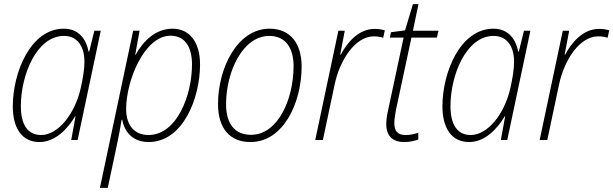

<svg xmlns="http://www.w3.org/2000/svg" viewBox="-20 -678 2971 930"><path d="M171 10C248 10 308 -54 344 -115H346L325 0H356L468 -529H437L412 -428H409C399 -483 365 -539 289 -539C128 -539 42 -327 42 -163C42 -55 88 10 171 10ZM179 -24C115 -24 81 -73 81 -164C81 -314 157 -504 290 -504C352 -504 389 -457 389 -379C389 -343 382 -300 371 -251C343 -127 262 -24 179 -24Z M464 232H502L547 20C555 -16 563 -61 569 -98H572C582 -42 621 10 700 10C866 10 949 -202 949 -366C949 -474 898 -539 816 -539C733 -539 674 -479 637 -413H635L656 -529H625ZM699 -24C633 -24 591 -69 591 -150C591 -287 679 -505 806 -505C872 -505 910 -456 910 -366C910 -217 837 -24 699 -24Z M1193 10C1354 10 1441 -182 1441 -356C1441 -468 1386 -539 1286 -539C1128 -539 1036 -346 1036 -174C1036 -59 1091 10 1193 10ZM1196 -25C1116 -25 1075 -80 1075 -173C1075 -331 1156 -504 1284 -504C1364 -504 1402 -445 1402 -358C1402 -197 1326 -25 1196 -25Z M1507 0H1544L1601 -269C1626 -387 1700 -502 1791 -502C1809 -502 1824 -499 1836 -495L1844 -531C1831 -535 1813 -538 1794 -538C1718 -538 1662 -473 1631 -414H1628L1650 -529H1619Z M1938 10C1966 10 1988 4 2006 -2V-35C1988 -29 1969 -24 1944 -24C1905 -24 1890 -45 1890 -81C1890 -98 1893 -120 1898 -146L1973 -496H2096L2104 -529H1980L2007 -658H1980L1942 -531L1874 -522L1868 -496H1935L1860 -145C1854 -120 1851 -95 1851 -77C1851 -20 1881 10 1938 10Z M2252 10C2329 10 2389 -54 2425 -115H2427L2406 0H2437L2549 -529H2518L2493 -428H2490C2480 -483 2446 -539 2370 -539C2209 -539 2123 -327 2123 -163C2123 -55 2169 10 2252 10ZM2260 -24C2196 -24 2162 -73 2162 -164C2162 -314 2238 -504 2371 -504C2433 -504 2470 -457 2470 -379C2470 -343 2463 -300 2452 -251C2424 -127 2343 -24 2260 -24Z M2594 0H2631L2688 -269C2713 -387 2787 -502 2878 -502C2896 -502 2911 -499 2923 -495L2931 -531C2918 -535 2900 -538 2881 -538C2805 -538 2749 -473 2718 -414H2715L2737 -529H2706Z"/></svg>

Font: Noto Sans SemiCondensed ExtraLight
Style: Italic
Weight: 200
Width: 4
Italic angle: -12°
Designer: Monotype Design Team
Foundry: Monotype Imaging Inc.
Version: Version 2.013